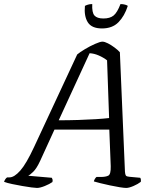

<svg xmlns="http://www.w3.org/2000/svg" viewBox="-52 -925 767 945"><path d="M130 0Q123 0 103 -2.5Q83 -5 58 -9.5Q33 -14 8.5 -19Q-16 -24 -32 -30Q-27 -45 -17 -52H-5Q18 -52 47.5 -85Q77 -118 116 -202L328 -657Q341 -668 366 -683Q391 -698 416 -709Q441 -720 452 -720Q463 -720 479.5 -711.5Q496 -703 512 -691Q528 -679 538 -668L563 -80Q564 -66 567.5 -61Q571 -56 584 -55L638 -50Q643 -44 641 -30Q627 -19 605 -9.5Q583 0 569 0Q559 0 537 -3.5Q515 -7 489.5 -12.5Q464 -18 441.5 -23.5Q419 -29 410 -32Q411 -38 415 -44.5Q419 -51 423 -54H444Q468 -54 481 -60.5Q494 -67 493 -107L486 -287H216L146 -134Q128 -95 111 -79Q94 -63 87 -60L203 -50Q205 -47 206.5 -42Q208 -37 206 -29Q192 -19 168.5 -9.5Q145 0 130 0ZM237 -333Q286 -333 333.5 -334.5Q381 -336 420.5 -338.5Q460 -341 485 -344L475 -628Q457 -642 434 -652Q411 -662 389 -663ZM450 -785Q399 -785 380 -815.5Q361 -846 366 -896Q371 -899 380.5 -902Q390 -905 402 -905Q400 -863 413 -848.5Q426 -834 457 -834Q489 -834 507 -848.5Q525 -863 541 -905Q554 -905 564 -902Q574 -899 577 -896Q561 -846 531 -815.5Q501 -785 450 -785Z"/></svg>

Font: Texturina 72pt 72pt Light
Style: Italic
Weight: 300
Italic angle: -11°
Designer: Guillermo Torres Carreño
Foundry: Omnibus-Type
Version: Version 1.002; ttfautohint (v1.8.3)